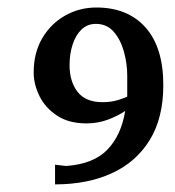

<svg xmlns="http://www.w3.org/2000/svg" viewBox="-20 -486 460 504"><path d="M408.7 -262.7Q408.7 -176.3 373 -118.4Q337.4 -60.5 273.4 -31.2Q209.5 -2 124.5 -2V-53.7L153.3 -50.3Q225.1 -55.2 261.7 -93Q298.3 -130.9 308.6 -194.8Q290 -182.1 263.7 -172.1Q237.3 -162.1 207 -162.1Q160.6 -162.1 129.9 -182.4Q99.1 -202.6 83.7 -233.6Q68.4 -264.6 68.4 -295.9Q68.4 -347.2 90.8 -385.5Q113.3 -423.8 150.9 -445.1Q188.5 -466.3 232.9 -466.3Q315.4 -466.3 362.1 -413.8Q408.7 -361.3 408.7 -262.7ZM314 -287.1Q314 -318.8 305.4 -350.1Q296.9 -381.3 278.8 -402.3Q260.7 -423.3 231.9 -423.3Q209 -423.3 193.6 -408.2Q178.2 -393.1 170.4 -368.4Q162.6 -343.8 162.6 -315.4Q162.6 -272 183.6 -244.9Q204.6 -217.8 249 -217.8Q272 -217.8 289.8 -223.4Q307.6 -229 314 -232.4Z"/></svg>

Font: MANDARAM
Style: Book
Weight: 400
Designer: CLT@C-DIT
Version: Version 1.28